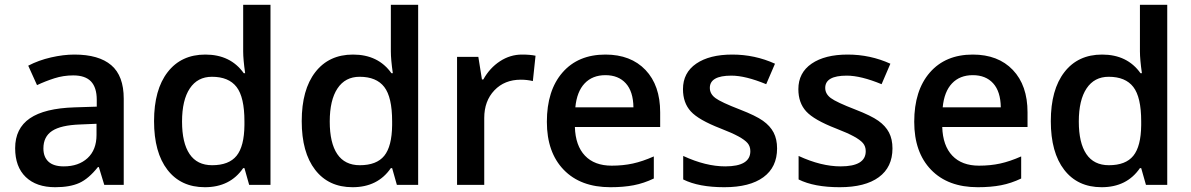

<svg xmlns="http://www.w3.org/2000/svg" viewBox="-20 -780 5026 810"><path d="M419.9 0 397 -75.2H393.1Q354 -25.9 314.5 -8.1Q274.9 9.8 212.9 9.8Q133.3 9.8 88.6 -33.2Q43.9 -76.2 43.9 -154.8Q43.9 -238.3 106 -280.8Q168 -323.2 294.9 -327.1L388.2 -330.1V-358.9Q388.2 -410.6 364 -436.3Q339.8 -461.9 289.1 -461.9Q247.6 -461.9 209.5 -449.7Q171.4 -437.5 136.2 -420.9L99.1 -502.9Q143.1 -525.9 195.3 -537.8Q247.6 -549.8 293.9 -549.8Q397 -549.8 449.5 -504.9Q502 -460 502 -363.8V0ZM249 -78.1Q311.5 -78.1 349.4 -113Q387.2 -147.9 387.2 -210.9V-257.8L317.9 -254.9Q236.8 -252 200 -227.8Q163.1 -203.6 163.1 -153.8Q163.1 -117.7 184.6 -97.9Q206.1 -78.1 249 -78.1Z M844.2 9.8Q743.2 9.8 686.5 -63.5Q629.9 -136.7 629.9 -269Q629.9 -401.9 687.3 -475.8Q744.6 -549.8 846.2 -549.8Q952.6 -549.8 1008.3 -471.2H1014.2Q1005.9 -529.3 1005.9 -563V-759.8H1121.1V0H1031.2L1011.2 -70.8H1005.9Q950.7 9.8 844.2 9.8ZM875 -83Q945.8 -83 978 -122.8Q1010.3 -162.6 1011.2 -252V-268.1Q1011.2 -370.1 978 -413.1Q944.8 -456.1 874 -456.1Q813.5 -456.1 780.8 -407Q748 -357.9 748 -267.1Q748 -177.2 779.8 -130.1Q811.5 -83 875 -83Z M1467.3 9.8Q1366.2 9.8 1309.6 -63.5Q1252.9 -136.7 1252.9 -269Q1252.9 -401.9 1310.3 -475.8Q1367.7 -549.8 1469.2 -549.8Q1575.7 -549.8 1631.3 -471.2H1637.2Q1628.9 -529.3 1628.9 -563V-759.8H1744.1V0H1654.3L1634.3 -70.8H1628.9Q1573.7 9.8 1467.3 9.8ZM1498 -83Q1568.8 -83 1601.1 -122.8Q1633.3 -162.6 1634.3 -252V-268.1Q1634.3 -370.1 1601.1 -413.1Q1567.9 -456.1 1497.1 -456.1Q1436.5 -456.1 1403.8 -407Q1371.1 -357.9 1371.1 -267.1Q1371.1 -177.2 1402.8 -130.1Q1434.6 -83 1498 -83Z M2182.1 -549.8Q2216.8 -549.8 2239.3 -544.9L2228 -438Q2203.6 -443.8 2177.2 -443.8Q2108.4 -443.8 2065.7 -398.9Q2022.9 -354 2022.9 -282.2V0H1908.2V-540H1998L2013.2 -444.8H2019Q2045.9 -493.2 2089.1 -521.5Q2132.3 -549.8 2182.1 -549.8Z M2555.2 9.8Q2429.2 9.8 2358.2 -63.7Q2287.1 -137.2 2287.1 -266.1Q2287.1 -398.4 2353 -474.1Q2418.9 -549.8 2534.2 -549.8Q2641.1 -549.8 2703.1 -484.9Q2765.1 -419.9 2765.1 -306.2V-244.1H2405.3Q2407.7 -165.5 2447.8 -123.3Q2487.8 -81.1 2560.5 -81.1Q2608.4 -81.1 2649.7 -90.1Q2690.9 -99.1 2738.3 -120.1V-26.9Q2696.3 -6.8 2653.3 1.5Q2610.4 9.8 2555.2 9.8ZM2534.2 -462.9Q2479.5 -462.9 2446.5 -428.2Q2413.6 -393.6 2407.2 -327.1H2652.3Q2651.4 -394 2620.1 -428.5Q2588.9 -462.9 2534.2 -462.9Z M3258.3 -153.8Q3258.3 -74.7 3200.7 -32.5Q3143.1 9.8 3035.6 9.8Q2927.7 9.8 2862.3 -22.9V-122.1Q2957.5 -78.1 3039.6 -78.1Q3145.5 -78.1 3145.5 -142.1Q3145.5 -162.6 3133.8 -176.3Q3122.1 -189.9 3095.2 -204.6Q3068.4 -219.2 3020.5 -237.8Q2927.2 -273.9 2894.3 -310.1Q2861.3 -346.2 2861.3 -403.8Q2861.3 -473.1 2917.2 -511.5Q2973.1 -549.8 3069.3 -549.8Q3164.6 -549.8 3249.5 -511.2L3212.4 -424.8Q3125 -460.9 3065.4 -460.9Q2974.6 -460.9 2974.6 -409.2Q2974.6 -383.8 2998.3 -366.2Q3022 -348.6 3101.6 -317.9Q3168.5 -292 3198.7 -270.5Q3229 -249 3243.7 -220.9Q3258.3 -192.9 3258.3 -153.8Z M3745.1 -153.8Q3745.1 -74.7 3687.5 -32.5Q3629.9 9.8 3522.5 9.8Q3414.6 9.8 3349.1 -22.9V-122.1Q3444.3 -78.1 3526.4 -78.1Q3632.3 -78.1 3632.3 -142.1Q3632.3 -162.6 3620.6 -176.3Q3608.9 -189.9 3582 -204.6Q3555.2 -219.2 3507.3 -237.8Q3414.1 -273.9 3381.1 -310.1Q3348.1 -346.2 3348.1 -403.8Q3348.1 -473.1 3404.1 -511.5Q3460 -549.8 3556.2 -549.8Q3651.4 -549.8 3736.3 -511.2L3699.2 -424.8Q3611.8 -460.9 3552.2 -460.9Q3461.4 -460.9 3461.4 -409.2Q3461.4 -383.8 3485.1 -366.2Q3508.8 -348.6 3588.4 -317.9Q3655.3 -292 3685.5 -270.5Q3715.8 -249 3730.5 -220.9Q3745.1 -192.9 3745.1 -153.8Z M4105 9.8Q3979 9.8 3908 -63.7Q3836.9 -137.2 3836.9 -266.1Q3836.9 -398.4 3902.8 -474.1Q3968.8 -549.8 4084 -549.8Q4190.9 -549.8 4252.9 -484.9Q4314.9 -419.9 4314.9 -306.2V-244.1H3955.1Q3957.5 -165.5 3997.6 -123.3Q4037.6 -81.1 4110.4 -81.1Q4158.2 -81.1 4199.5 -90.1Q4240.7 -99.1 4288.1 -120.1V-26.9Q4246.1 -6.8 4203.1 1.5Q4160.2 9.8 4105 9.8ZM4084 -462.9Q4029.3 -462.9 3996.3 -428.2Q3963.4 -393.6 3957 -327.1H4202.1Q4201.2 -394 4169.9 -428.5Q4138.7 -462.9 4084 -462.9Z M4627.4 9.8Q4526.4 9.8 4469.7 -63.5Q4413.1 -136.7 4413.1 -269Q4413.1 -401.9 4470.5 -475.8Q4527.8 -549.8 4629.4 -549.8Q4735.8 -549.8 4791.5 -471.2H4797.4Q4789.1 -529.3 4789.1 -563V-759.8H4904.3V0H4814.5L4794.4 -70.8H4789.1Q4733.9 9.8 4627.4 9.8ZM4658.2 -83Q4729 -83 4761.2 -122.8Q4793.5 -162.6 4794.4 -252V-268.1Q4794.4 -370.1 4761.2 -413.1Q4728 -456.1 4657.2 -456.1Q4596.7 -456.1 4564 -407Q4531.2 -357.9 4531.2 -267.1Q4531.2 -177.2 4563 -130.1Q4594.7 -83 4658.2 -83Z"/></svg>

Font: f0_1792           
Style: Regular
Weight: 600
Foundry: Ascender Corporation
Version: Version 1.10